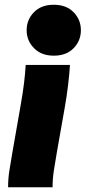

<svg xmlns="http://www.w3.org/2000/svg" viewBox="-20 -787 360 807"><path d="M14 0Q14 -38 20 -73.5Q26 -109 31 -140L66 -340Q76 -396 81 -437.5Q86 -479 88 -514H274Q272 -477 266 -428Q260 -379 252 -334L219 -147Q212 -106 206.5 -71Q201 -36 201 0ZM206 -553Q154 -553 123 -584.5Q92 -616 92 -660Q92 -704 122.5 -735.5Q153 -767 206 -767Q259 -767 289.5 -735.5Q320 -704 320 -660Q320 -616 289.5 -584.5Q259 -553 206 -553Z"/></svg>

Font: Livvic Black
Style: Italic
Weight: 900
Italic angle: -10°
Designer: Jacques Le Bailly, Baron von Fonthausen
Version: Version 1.001; ttfautohint (v1.8.2)